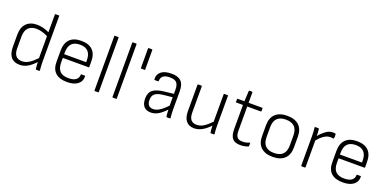

<svg xmlns="http://www.w3.org/2000/svg" viewBox="-10 -1450 4477 2229"><g transform="rotate(20 2228.5 -335.5)"><path d="M213 12Q70 12 70 -162V-307Q70 -399 117.5 -447Q165 -495 248 -495Q288 -495 328 -484.5Q368 -474 400 -457V-676Q400 -683 407 -683H446Q453 -683 453 -676V-112Q453 -87 455 -58Q457 -29 459 -9Q461 0 452 0H417Q410 0 409 -7Q407 -26 405 -47.5Q403 -69 403 -90Q353 -38 309 -13Q265 12 213 12ZM123 -160Q123 -36 225 -36Q269 -36 309.5 -61Q350 -86 400 -138V-410Q363 -428 327 -438Q291 -448 256 -448Q193 -448 158 -412Q123 -376 123 -302Z M798 12Q704 12 655 -33Q606 -78 606 -165V-306Q606 -398 654 -446.5Q702 -495 795 -495Q888 -495 936 -447.5Q984 -400 984 -308V-241Q984 -235 978 -235H659V-179Q659 -106 693.5 -71Q728 -36 800 -36Q859 -36 890 -58.5Q921 -81 921 -122Q921 -129 929 -129H968Q974 -129 975 -123Q977 -60 930.5 -24Q884 12 798 12ZM659 -281H931V-303Q931 -448 796 -448Q659 -448 659 -303Z M1141 0Q1134 0 1134 -7V-676Q1134 -683 1141 -683H1181Q1187 -683 1187 -676V-7Q1187 0 1181 0Z M1363 0Q1356 0 1356 -7V-676Q1356 -683 1363 -683H1403Q1409 -683 1409 -676V-7Q1409 0 1403 0Z M1558 -429Q1551 -429 1551 -436V-676Q1551 -683 1558 -683H1598Q1604 -683 1604 -676V-436Q1604 -429 1598 -429Z M1835 12Q1776 12 1747 -22Q1718 -56 1718 -119Q1718 -191 1761.5 -226.5Q1805 -262 1908 -272L2014 -284V-336Q2014 -396 1989.5 -422Q1965 -448 1906 -448Q1797 -448 1797 -364Q1797 -358 1790 -358H1750Q1744 -358 1743 -369Q1740 -427 1783 -461Q1826 -495 1908 -495Q1989 -496 2028 -458Q2067 -420 2067 -337V-116Q2067 -84 2068.5 -57Q2070 -30 2073 -7Q2074 0 2066 0H2030Q2024 0 2022 -9Q2021 -23 2018.5 -45.5Q2016 -68 2016 -90Q1964 -35 1921 -11.5Q1878 12 1835 12ZM1771 -122Q1771 -35 1847 -35Q1883 -35 1923.5 -60Q1964 -85 2014 -139V-242L1907 -231Q1832 -223 1801.5 -198Q1771 -173 1771 -122Z M2369 12Q2304 12 2269.5 -29.5Q2235 -71 2235 -152V-477Q2235 -483 2242 -483H2282Q2288 -483 2288 -477V-155Q2288 -94 2311.5 -65Q2335 -36 2383 -36Q2427 -36 2468 -61.5Q2509 -87 2558 -138V-477Q2558 -483 2564 -483H2604Q2611 -483 2611 -477V-116Q2611 -89 2612 -61.5Q2613 -34 2617 -7Q2618 0 2609 0H2575Q2568 0 2567 -7Q2564 -27 2562.5 -47.5Q2561 -68 2560 -90Q2464 12 2369 12Z M2940 12Q2871 12 2841 -24Q2811 -60 2811 -138V-437H2730Q2723 -437 2723 -444V-477Q2723 -483 2730 -483H2812L2819 -611Q2820 -618 2826 -618H2857Q2864 -618 2864 -611V-483H3031Q3038 -483 3038 -477V-444Q3038 -437 3031 -437H2864V-139Q2864 -82 2884 -58.5Q2904 -35 2950 -35Q2996 -35 3034 -53Q3041 -56 3041 -48V-14Q3041 -8 3036 -6Q3017 2 2992 7Q2967 12 2940 12Z M3339 12Q3245 12 3194 -35.5Q3143 -83 3143 -175V-308Q3143 -399 3194 -447Q3245 -495 3339 -495Q3434 -495 3485 -447.5Q3536 -400 3536 -308V-175Q3536 -84 3485 -36Q3434 12 3339 12ZM3339 -36Q3483 -36 3483 -181V-302Q3483 -448 3339 -448Q3196 -448 3196 -302V-181Q3196 -36 3339 -36Z M3695 0Q3688 0 3688 -7V-369Q3688 -423 3682 -476Q3681 -483 3689 -483H3726Q3733 -483 3734 -477Q3739 -435 3740 -391Q3771 -431 3814 -463Q3857 -495 3902 -495Q3922 -495 3932 -492Q3938 -491 3938 -485Q3939 -472 3939 -459.5Q3939 -447 3937 -436Q3937 -427 3927 -430Q3915 -433 3894 -433Q3852 -433 3812.5 -405Q3773 -377 3741 -337V-7Q3741 0 3735 0Z M4205 12Q4111 12 4062 -33Q4013 -78 4013 -165V-306Q4013 -398 4061 -446.5Q4109 -495 4202 -495Q4295 -495 4343 -447.5Q4391 -400 4391 -308V-241Q4391 -235 4385 -235H4066V-179Q4066 -106 4100.5 -71Q4135 -36 4207 -36Q4266 -36 4297 -58.5Q4328 -81 4328 -122Q4328 -129 4336 -129H4375Q4381 -129 4382 -123Q4384 -60 4337.5 -24Q4291 12 4205 12ZM4066 -281H4338V-303Q4338 -448 4203 -448Q4066 -448 4066 -303Z"/></g></svg>

Font: Sofia Sans Light
Style: Regular
Weight: 300
Designer: Botio Nikoltchev, Ani Petrova
Foundry: lettersoup
Version: Version 4.100; ttfautohint (v1.8.3)